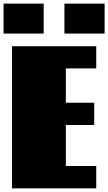

<svg xmlns="http://www.w3.org/2000/svg" viewBox="-21 -1032 594 1052"><path d="M0 0ZM552.2 -1012.2V-848.1H332V-1012.2ZM218.3 -1012.2V-848.1H-1.5V-1012.2ZM506.3 -778.8V-657.2H339.8V-469.2H495.1V-347.2H339.8V-122.6H506.3V0H44.9V-778.8Z"/></svg>

Font: Coda
Style: Heavy
Weight: 800
Version: Version 2.000; ttfautohint (v0.8) -r 50 -G 200 -x